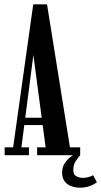

<svg xmlns="http://www.w3.org/2000/svg" viewBox="-20 -721 470 892"><path d="M1.5 0V-36.5H41L134.5 -701H198.5L305 -36.5H352.5V0H152.5V-36.5H192L134.5 -469H135.5L79.5 -36.5H114.5V0ZM79 -140V-174H193V-140ZM351.5 151Q330 151 311 144Q292 137 280.2 121.2Q268.5 105.5 268.5 81Q268.5 55.5 280.8 37.2Q293 19 309.2 6.8Q325.5 -5.5 337.5 -12L352.5 0Q341.5 12.5 331 28.8Q320.5 45 320.5 69.5Q320.5 91.5 335.8 98.5Q351 105.5 364.5 105.5Q377 105.5 390.2 102Q403.5 98.5 412.5 93L430 125.5Q417.5 136 396.8 143.5Q376 151 351.5 151Z"/></svg>

Font: Imbue Thin 10pt SemiBold
Style: Regular
Weight: 600
Version: Version 1.102